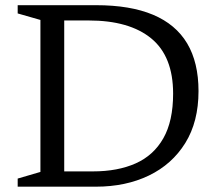

<svg xmlns="http://www.w3.org/2000/svg" viewBox="-20 -702 818 722"><path d="M631 -350Q631 -490 548.8 -557.5Q466.5 -625 313.5 -625H167.5V-682.5H341.5Q470 -682.5 555.5 -646.5Q641 -610.5 683.8 -538.8Q726.5 -467 726.5 -359.5Q726.5 -244.5 676.8 -164.2Q627 -84 540 -42Q453 0 340.5 0H167.5V-57.5H330Q422.5 -57.5 490 -87.5Q557.5 -117.5 594.2 -182Q631 -246.5 631 -350ZM46.5 0V-30.5L132 -55.5V-627L46.5 -651.5V-682.5H221.5V0Z"/></svg>

Font: Newsreader
Style: Regular
Weight: 400
Designer: Hugues Gentile
Foundry: Production Type
Version: Version 1.003